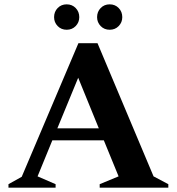

<svg xmlns="http://www.w3.org/2000/svg" viewBox="-20 -864 814 884"><path d="M19 0V-16L80 -50L341 -665H429L687 -52L755 -16V0H439V-16L526 -52L458 -218H221L153 -52L236 -16V0ZM244 -273H435L340 -506ZM287 -727Q262 -727 245.5 -744Q229 -761 229 -785Q229 -810 245.5 -827Q262 -844 287 -844Q312 -844 328.5 -827Q345 -810 345 -785Q345 -761 328.5 -744Q312 -727 287 -727ZM485 -727Q460 -727 443.5 -744Q427 -761 427 -785Q427 -810 443.5 -827Q460 -844 485 -844Q510 -844 526.5 -827Q543 -810 543 -785Q543 -761 526.5 -744Q510 -727 485 -727Z"/></svg>

Font: Spectral
Style: Bold
Weight: 700
Designer: Jean-Baptiste Levee
Foundry: Production Type
Version: Version 2.001